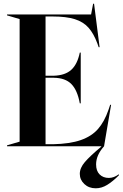

<svg xmlns="http://www.w3.org/2000/svg" viewBox="-20 -790 662 1037"><path d="M18 -5 86 -25V-687L18 -707V-712H472L483 -770H488L518 -535H513L506 -555Q486 -609 458 -640.5Q430 -672 384 -686.5Q338 -701 264 -701H226V-381H271Q332 -383 365 -413Q398 -443 411 -506H416V-232H411Q398 -303 365.5 -336Q333 -369 271 -370H226V-11H266Q358 -13 416.5 -33.5Q475 -54 509.5 -93.5Q544 -133 566 -197L575 -224H580L542 0Q499 48 499 98Q499 133 518 152Q537 171 568 171Q595 171 622 151V157Q589 190 559 208.5Q529 227 497 227Q460 227 435.5 204Q411 181 411 149Q411 117 438.5 85Q466 53 527 2V0H18Z"/></svg>

Font: Nyght Serif Medium
Style: Regular
Weight: 500
Designer: Maksym Kobuzan
Version: Version 0.410